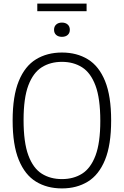

<svg xmlns="http://www.w3.org/2000/svg" viewBox="-20 -1042 691 1071"><path d="M325.5 9Q242.5 9 180.8 -28.8Q119 -66.5 84.8 -150Q50.5 -233.5 50.5 -370Q50.5 -506.5 84.8 -590Q119 -673.5 181 -711.2Q243 -749 325.5 -749Q408.5 -749 470.2 -711.2Q532 -673.5 566 -590Q600 -506.5 600 -370Q600 -233.5 565.8 -150Q531.5 -66.5 469.8 -28.8Q408 9 325.5 9ZM325.5 -43Q390 -43 438 -73.2Q486 -103.5 512.8 -174.5Q539.5 -245.5 539.5 -367.5Q539.5 -492.5 512.8 -564.2Q486 -636 438 -666.5Q390 -697 325.5 -697Q261 -697 213 -666.8Q165 -636.5 138.2 -565.8Q111.5 -495 111.5 -372.5Q111.5 -247.5 138.2 -175.5Q165 -103.5 213 -73.2Q261 -43 325.5 -43ZM325.5 -836.5Q305.5 -836.5 293.5 -847Q281.5 -857.5 281.5 -876Q281.5 -894.5 293.5 -905.2Q305.5 -916 325.5 -916Q345.5 -916 357.5 -905.2Q369.5 -894.5 369.5 -876Q369.5 -857.5 357.5 -847Q345.5 -836.5 325.5 -836.5ZM188 -979.5V-1022H463V-979.5Z"/></svg>

Font: Encode Sans SmCnd Lt
Style: Regular
Weight: 300
Width: 4
Designer: Multiple Designers
Foundry: Impallari Type
Version: Version 3.002; ttfautohint (v1.8.3) -l 8 -r 50 -G 200 -x 14 